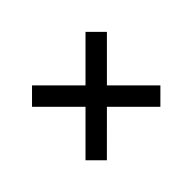

<svg xmlns="http://www.w3.org/2000/svg" viewBox="-87 -702 682 682"><g transform="rotate(-45 254.5 -361.0)"><path d="M200.7 -360.6 66.4 -495 120.1 -548.7 254.5 -414.4 388.8 -548.7 442.6 -495 308.2 -360.6 442.6 -226.3 388.8 -172.6 254.5 -306.9 120.1 -172.6 66.4 -226.3Z"/></g></svg>

Font: Aspekta Variable
Style: Regular
Weight: 400
Designer: Ivo Dolenc
Version: Version 2.100